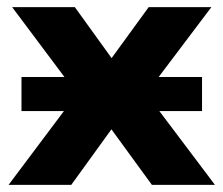

<svg xmlns="http://www.w3.org/2000/svg" viewBox="-20 -516 623 536"><path d="M4 0 223 -292 225 -214 14 -496H189L308 -331H275L395 -496H570L358 -215L360 -292L580 0H404L275 -177H307L179 0ZM40 -206V-301H544V-206Z"/></svg>

Font: Nunito Sans 10pt ExtraBold
Style: Regular
Weight: 800
Designer: Vernon Adams
Foundry: Vernon Adams
Version: Version 3.101;gftools[0.9.27]